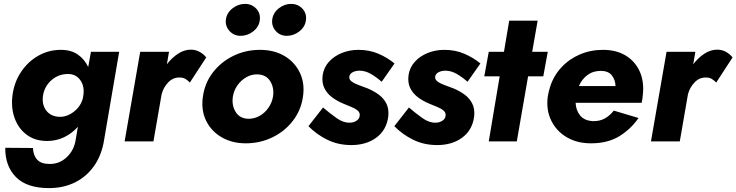

<svg xmlns="http://www.w3.org/2000/svg" viewBox="-20 -726 3782 986"><path d="M44 -236Q36 -170 56 -117Q76 -64 118.5 -33Q161 -2 222 -2Q269 -2 309.5 -21.5Q350 -41 380 -75L369 -10Q361 45 323 81Q285 117 234 116Q192 116 171.5 94.5Q151 73 149 34L7 33Q6 127 62 183.5Q118 240 232 240Q306 240 365.5 210.5Q425 181 464 125Q503 69 515 -10L592 -460H447L433 -382Q414 -422 379.5 -446Q345 -470 292 -470Q231 -470 178 -440.5Q125 -411 89 -358Q53 -305 44 -236ZM201 -236Q209 -284 245 -315Q281 -346 329 -346Q368 -346 390.5 -317Q413 -288 409 -244L406 -223Q395 -180 359.5 -152.5Q324 -125 285 -126Q240 -128 217 -159Q194 -190 201 -236Z M955 -302 1039 -431Q1026 -448 1005.5 -459.5Q985 -471 960 -471Q926 -471 894 -450Q862 -429 837 -396L848 -460H700L620 0H768L810 -242Q819 -277 844 -303Q869 -329 903 -328Q920 -328 932.5 -320.5Q945 -313 955 -302Z M1022 -230Q1012 -161 1038 -107Q1064 -53 1117.5 -21.5Q1171 10 1242 10Q1315 10 1378.5 -20.5Q1442 -51 1484 -105.5Q1526 -160 1536 -230Q1546 -299 1519.5 -353.5Q1493 -408 1440 -439Q1387 -470 1315 -470Q1242 -470 1179 -439.5Q1116 -409 1074 -355Q1032 -301 1022 -230ZM1176 -230Q1181 -262 1199.5 -288Q1218 -314 1245 -329.5Q1272 -345 1302 -344Q1347 -343 1368 -308.5Q1389 -274 1382 -230Q1377 -199 1358.5 -172.5Q1340 -146 1313.5 -131Q1287 -116 1256 -116Q1211 -117 1190 -151.5Q1169 -186 1176 -230ZM1378 -626Q1374 -592 1396 -567Q1418 -542 1453 -542Q1488 -542 1517.5 -565Q1547 -588 1551 -622Q1556 -657 1533 -681.5Q1510 -706 1475 -706Q1441 -706 1412 -683.5Q1383 -661 1378 -626ZM1140 -626Q1136 -592 1158.5 -567Q1181 -542 1216 -542Q1251 -542 1280.5 -565Q1310 -588 1314 -622Q1319 -657 1296 -681.5Q1273 -706 1238 -706Q1204 -706 1174.5 -683.5Q1145 -661 1140 -626Z M1639 -174 1564 -78Q1605 -36 1660.5 -8.5Q1716 19 1784 19Q1861 19 1913 -19.5Q1965 -58 1974 -128Q1978 -167 1964 -194.5Q1950 -222 1924.5 -240.5Q1899 -259 1868 -272Q1848 -280 1825 -288Q1802 -296 1786.5 -307Q1771 -318 1774 -334Q1777 -348 1792 -355.5Q1807 -363 1826 -363Q1856 -363 1884.5 -346.5Q1913 -330 1940 -306L2006 -400Q1970 -430 1923.5 -450Q1877 -470 1821 -470Q1775 -470 1735.5 -454Q1696 -438 1669.5 -409Q1643 -380 1637 -340Q1632 -301 1646 -273Q1660 -245 1686.5 -225.5Q1713 -206 1745 -193Q1764 -185 1784 -177Q1804 -169 1817 -158Q1830 -147 1827 -130Q1825 -115 1810 -105.5Q1795 -96 1776 -96Q1743 -95 1708.5 -119.5Q1674 -144 1639 -174Z M2080 -174 2005 -78Q2046 -36 2101.5 -8.5Q2157 19 2225 19Q2302 19 2354 -19.5Q2406 -58 2415 -128Q2419 -167 2405 -194.5Q2391 -222 2365.5 -240.5Q2340 -259 2309 -272Q2289 -280 2266 -288Q2243 -296 2227.5 -307Q2212 -318 2215 -334Q2218 -348 2233 -355.5Q2248 -363 2267 -363Q2297 -363 2325.5 -346.5Q2354 -330 2381 -306L2447 -400Q2411 -430 2364.5 -450Q2318 -470 2262 -470Q2216 -470 2176.5 -454Q2137 -438 2110.5 -409Q2084 -380 2078 -340Q2073 -301 2087 -273Q2101 -245 2127.5 -225.5Q2154 -206 2186 -193Q2205 -185 2225 -177Q2245 -169 2258 -158Q2271 -147 2268 -130Q2266 -115 2251 -105.5Q2236 -96 2217 -96Q2184 -95 2149.5 -119.5Q2115 -144 2080 -174Z M2595 -620 2568 -460H2490L2467 -334H2546L2490 0H2634L2692 -334H2770L2793 -460H2713L2741 -620Z M2953 -284Q2967 -318 2996 -340Q3025 -362 3065 -362Q3104 -362 3122 -339Q3140 -316 3141 -284ZM2936 -198H3275Q3277 -209 3279 -219L3281 -237Q3289 -306 3265.5 -358.5Q3242 -411 3193.5 -440.5Q3145 -470 3077 -470Q3013 -470 2958 -446.5Q2903 -423 2863 -380Q2823 -337 2805 -280Q2801 -268 2798 -255.5Q2795 -243 2793 -230Q2784 -162 2810.5 -107.5Q2837 -53 2890 -21.5Q2943 10 3015 10Q3101 10 3160.5 -26.5Q3220 -63 3259 -120L3132 -158Q3113 -133 3086.5 -118Q3060 -103 3025 -104Q2982 -106 2960 -132Q2938 -158 2936 -198Z M3658 -302 3742 -431Q3729 -448 3708.5 -459.5Q3688 -471 3663 -471Q3629 -471 3597 -450Q3565 -429 3540 -396L3551 -460H3403L3323 0H3471L3513 -242Q3522 -277 3547 -303Q3572 -329 3606 -328Q3623 -328 3635.5 -320.5Q3648 -313 3658 -302Z"/></svg>

Font: Jost* 700 Bold Italic
Style: Bold Italic
Weight: 700
Italic angle: -10°
Version: Version 3.200; ttfautohint (v0.97) -l 8 -r 50 -G 200 -x 14 -